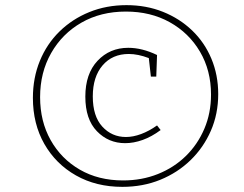

<svg xmlns="http://www.w3.org/2000/svg" viewBox="-20 -720 948 747"><path d="M456 7Q354 7 275.5 -37.5Q197 -82 152.5 -160Q108 -238 108 -339Q108 -417 135 -483Q162 -549 211.5 -597.5Q261 -646 327.5 -673Q394 -700 472 -700Q549 -700 614 -674Q679 -648 727.5 -601.5Q776 -555 802.5 -491.5Q829 -428 829 -354Q829 -277 800.5 -211.5Q772 -146 721.5 -97Q671 -48 603.5 -20.5Q536 7 456 7ZM459 -18Q532 -18 594.5 -43Q657 -68 703 -113Q749 -158 775 -219Q801 -280 801 -352Q801 -446 758 -519Q715 -592 640.5 -633.5Q566 -675 470 -675Q372 -675 297 -632Q222 -589 179 -513.5Q136 -438 136 -342Q136 -248 177 -175Q218 -102 290.5 -60Q363 -18 459 -18ZM467 -163Q402 -163 357 -209.5Q312 -256 312 -344Q312 -433 359.5 -483.5Q407 -534 479 -534Q533 -534 591 -506L588 -422H567L559 -494Q538 -502 518.5 -506Q499 -510 481 -510Q417 -510 379 -465.5Q341 -421 341 -345Q341 -268 378 -227.5Q415 -187 470 -187Q498 -187 529 -198.5Q560 -210 591 -232L605 -214Q570 -188 535 -175.5Q500 -163 467 -163Z"/></svg>

Font: Bitter ExtraLight
Style: Italic
Weight: 200
Italic angle: -9°
Designer: Sol Matas, and Bitter project Authors
Foundry: Sol Matas
Version: Version 2.001